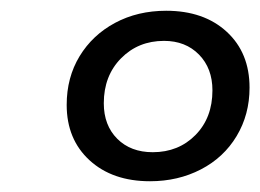

<svg xmlns="http://www.w3.org/2000/svg" viewBox="-20 -793 484 357"><path d="M444 -630Q444 -580 420 -540Q396 -500 353.5 -478Q311 -456 259 -456Q189 -456 146.5 -495Q104 -534 104 -598Q104 -649 128 -688.5Q152 -728 194 -750.5Q236 -773 289 -773Q359 -773 401.5 -734Q444 -695 444 -630ZM173 -601Q173 -560 198 -535Q223 -510 264 -510Q312 -510 343.5 -542Q375 -574 375 -625Q375 -666 350 -691.5Q325 -717 285 -717Q237 -717 205 -684.5Q173 -652 173 -601Z"/></svg>

Font: TypoPRO Montserrat Alternates
Style: Italic
Weight: 400
Italic angle: -11.3°
Designer: Julieta Ulanovsky
Foundry: Julieta Ulanovsky
Version: Version 6.001